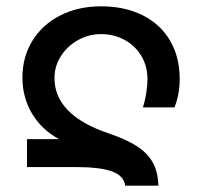

<svg xmlns="http://www.w3.org/2000/svg" viewBox="-20 -578 640 608"><path d="M219 -49H65.5V-137.5H167Q112 -167 81.5 -218.2Q51 -269.5 51 -332Q51 -398 82.8 -449.2Q114.5 -500.5 171 -529.2Q227.5 -558 300 -558Q375 -558 431.5 -529.8Q488 -501.5 518.5 -449.5Q549 -397.5 549 -328Q549 -279 532.5 -238H432.5Q439.5 -259 443.2 -284.2Q447 -309.5 447 -327.5Q447 -368 427.8 -400.5Q408.5 -433 374.8 -451.5Q341 -470 300 -470Q261 -470 227 -451Q193 -432 172.8 -400.2Q152.5 -368.5 152.5 -331Q152.5 -213.5 324.5 -155.5Q380.5 -136.5 414 -114.8Q447.5 -93 464 -63Q480.5 -33 481.5 10H376.5Q372.5 -21.5 334.5 -35.2Q296.5 -49 219 -49Z"/></svg>

Font: JuliaMono Medium
Style: Regular
Weight: 500
Monospace: yes
Designer: cormullion
Foundry: corm
Version: Version 0.054; ttfautohint (v1.8.4)